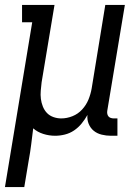

<svg xmlns="http://www.w3.org/2000/svg" viewBox="-43 -540 563 775"><path d="M-23 215 87 -450H46V-520H177L125 -208Q123 -191 121.5 -174Q120 -157 122 -141Q124 -125 130 -110Q136 -95 146.5 -84Q157 -73 172.5 -67.5Q188 -62 204 -62Q227 -62 249.5 -71Q272 -80 288.5 -98Q305 -116 314 -138Q323 -160 327 -183L382 -520H461L390 -93Q389 -87 390 -81Q391 -75 394.5 -70.5Q398 -66 404 -64Q410 -62 416 -62H431V8H404Q386 8 367.5 3.5Q349 -1 335.5 -12Q322 -23 315 -40Q308 -57 310 -76Q300 -58 286.5 -41.5Q273 -25 256 -13.5Q239 -2 219 3Q199 8 180 8Q155 8 131.5 0.5Q108 -7 91 -22Q87 10 83 42.5Q79 75 73 107L55 215Z"/></svg>

Font: Iosevka Gothic
Style: Italic
Weight: 400
Italic angle: -9°
Monospace: yes
Designer: Belleve Invis
Foundry: Belleve Invis
Version: Version 15.5.1; ttfautohint (v1.8.4)